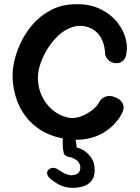

<svg xmlns="http://www.w3.org/2000/svg" viewBox="-20 -671 668 919"><path d="M282 -8Q220 -20 175.5 -48Q131 -76 102 -115Q73 -154 58.5 -198Q44 -242 41 -286Q38 -330 46 -366Q54 -410 76 -459.5Q98 -509 135 -552.5Q172 -596 225 -623.5Q278 -651 349 -651Q414 -651 463.5 -626Q513 -601 543.5 -561.5Q574 -522 583.5 -478Q593 -434 580 -395Q580 -395 575 -387.5Q570 -380 559 -373.5Q548 -367 530 -369Q511 -372 500.5 -382Q490 -392 486.5 -401.5Q483 -411 483 -411Q483 -411 482.5 -422.5Q482 -434 478 -452.5Q474 -471 463.5 -490Q453 -509 433.5 -524.5Q414 -540 382 -546Q346 -551 312 -536Q278 -521 250 -492Q222 -463 201 -426.5Q180 -390 169.5 -353Q159 -316 162 -285Q164 -252 175 -224.5Q186 -197 202 -176Q218 -155 237.5 -140Q257 -125 278.5 -116.5Q300 -108 320 -106Q347 -105 374.5 -116.5Q402 -128 424.5 -146.5Q447 -165 456 -185Q456 -185 460.5 -191Q465 -197 475 -203.5Q485 -210 499.5 -211.5Q514 -213 535 -204Q552 -196 560 -186.5Q568 -177 570.5 -167Q573 -157 571 -149Q569 -141 567 -136Q565 -131 565 -131Q565 -131 556 -115Q547 -99 527 -77Q507 -55 474 -35Q441 -15 393.5 -6Q346 3 282 -8ZM321 228Q287 226 261.5 212Q236 198 215 179Q215 179 212 175.5Q209 172 207 166Q205 160 205.5 153.5Q206 147 214 140Q222 133 230.5 132.5Q239 132 245 134Q251 136 251 136Q269 148 285 157Q301 166 320 168Q340 167 349.5 161Q359 155 362.5 144.5Q366 134 364 123Q360 107 348.5 97.5Q337 88 320 82Q313 82 304.5 79Q296 76 290 70.5Q284 65 285 60Q280 40 280 18Q280 -4 282 -20Q282 -20 283.5 -26.5Q285 -33 291 -39.5Q297 -46 310 -45Q324 -45 330.5 -34Q337 -23 337 -23Q339 -13 342.5 2Q346 17 347 35Q362 38 376 46Q390 54 402.5 66.5Q415 79 422.5 93.5Q430 108 432 125Q437 164 423 187Q409 210 382.5 219.5Q356 229 321 228Z"/></svg>

Font: Sour Gummy Black Medium
Style: Regular
Weight: 500
Version: Version 1.000